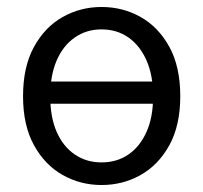

<svg xmlns="http://www.w3.org/2000/svg" viewBox="-20 -518 582 550"><path d="M270.9 12Q210.5 12 159.4 -16.8Q108.3 -45.6 77.2 -102.3Q46 -159.1 46 -242.3Q46 -326.5 77.2 -383.4Q108.3 -440.4 159.4 -469.2Q210.5 -498 270.9 -498Q332 -498 383 -469.2Q434.1 -440.4 465.3 -383.4Q496.4 -326.5 496.4 -242.3Q496.4 -159.1 465.3 -102.3Q434.1 -45.6 383 -16.8Q332 12 270.9 12ZM270.9 -52.8Q314.9 -52.8 348 -75.5Q381 -98.2 399.8 -140.4Q418.6 -182.5 418.6 -242.3Q418.6 -302.1 399.8 -344.7Q381 -387.4 348 -410.6Q314.9 -433.8 270.9 -433.8Q227.5 -433.8 194.2 -410.6Q160.8 -387.4 142.3 -344.7Q123.9 -302.1 123.9 -242.3Q123.9 -182.5 142.3 -140.4Q160.8 -98.2 194.2 -75.5Q227.5 -52.8 270.9 -52.8ZM106.5 -220.8V-284.4H431.9V-220.8Z"/></svg>

Font: Source Sans Variable
Style: Regular
Weight: 200
Designer: Paul D. Hunt
Foundry: Adobe Systems Incorporated
Version: Version 3.006;hotconv 1.0.111;makeotfexe 2.5.65597